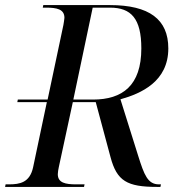

<svg xmlns="http://www.w3.org/2000/svg" viewBox="-38 -734 722 754"><path d="M-18 0H292L294 -10H261C219 -10 189 -16 189 -50C189 -56 191 -70 193 -78L248 -333H338L396 -117C421 -23 461 0 579 0H592L594 -10H586C542 -10 528 -48 505 -121L435 -344C517 -367 623 -414 623 -544C623 -658 548 -714 394 -714H132L130 -704H143C185 -704 215 -698 215 -664C215 -658 212 -644 211 -636L149 -343H32L30 -333H146L92 -77C79 -17 40 -10 -3 -10H-16ZM327 -343H250L326 -704H394C477 -704 517 -661 517 -544C517 -398 443 -343 327 -343Z"/></svg>

Font: Noto Serif Display
Style: Italic
Weight: 400
Italic angle: -12°
Designer: Monotype Design Team
Foundry: Monotype Imaging Inc.
Version: Version 2.009